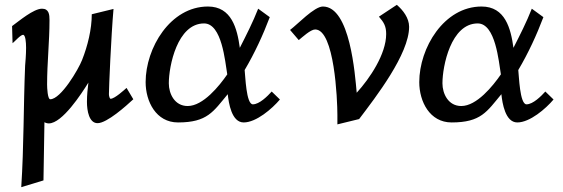

<svg xmlns="http://www.w3.org/2000/svg" viewBox="-20 -491 2332 795"><path d="M30 -383 32 -312C41 -319 65 -347 76 -347C77 -347 77 -346 78 -346C85 -342 88 -319 88 -293C88 -264 85 -231 84 -219C77 -48 79 114 68 284L160 256L164 15C169 18 176 20 182 20C238 20 318 -104 346 -149C343 -122 340 -100 340 -69C340 -32 349 19 384 19C423 19 503 -53 532 -80L504 -127C496 -120 455 -82 438 -82C434 -82 431 -94 431 -101C431 -127 440 -339 450 -454L360 -432C360 -370 343 -301 320 -243C305 -204 232 -80 188 -80C177 -80 175 -128 175 -141C175 -231 185 -318 185 -408C185 -430 183 -455 154 -455C119 -455 59 -404 30 -383Z M583 -151C583 -71 626 16 717 16C839 16 863 -29 923 -101C927 -64 939 16 989 16C1041 16 1107 -41 1139 -79L1105 -112C1088 -93 1054 -59 1027 -59C999 -59 996 -178 993 -201C1035 -272 1069 -346 1097 -420L1049 -455C1027 -399 1000 -346 973 -293C962 -373 939 -464 841 -464C685 -464 583 -292 583 -151ZM679 -146C679 -217 714 -394 825 -394C899 -394 912 -236 921 -183C888 -135 821 -52 757 -52C703 -52 679 -103 679 -146Z M1181 -367 1217 -325C1232 -337 1266 -369 1285 -369C1365 -369 1377 -78 1377 -15V24L1467 2C1536 -89 1674 -267 1674 -380C1674 -416 1649 -449 1623 -471L1549 -422C1570 -398 1579 -382 1579 -350C1579 -267 1511 -166 1457 -107C1450 -181 1430 -464 1317 -464C1281 -464 1212 -390 1181 -367Z M1716 -151C1716 -71 1759 16 1850 16C1972 16 1996 -29 2056 -101C2060 -64 2072 16 2122 16C2174 16 2240 -41 2272 -79L2238 -112C2221 -93 2187 -59 2160 -59C2132 -59 2129 -178 2126 -201C2168 -272 2202 -346 2230 -420L2182 -455C2160 -399 2133 -346 2106 -293C2095 -373 2072 -464 1974 -464C1818 -464 1716 -292 1716 -151ZM1812 -146C1812 -217 1847 -394 1958 -394C2032 -394 2045 -236 2054 -183C2021 -135 1954 -52 1890 -52C1836 -52 1812 -103 1812 -146Z"/></svg>

Font: KpMath
Style: SansBold
Weight: 700
Version: Version 0.66